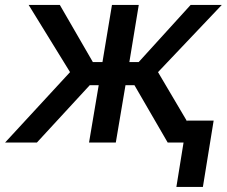

<svg xmlns="http://www.w3.org/2000/svg" viewBox="-29 -565 899 761"><path d="M-8.9 0 248.6 -279.1 84.5 -545.5H208.1L339.1 -318.9H377.1L414.8 -545.5H521L483.7 -318.9H520.6L726.6 -545.5H850.1L597.3 -279.1L712.4 -84.2L712.7 -87H817.8L775.2 175.8H670.1L698.5 0H635.7L503.9 -227.3H468.4L430 0H323.9L362.2 -227.3H326.7L117.2 0Z"/></svg>

Font: Karasuma Gothic
Style: Medium Italic
Weight: 500
Italic angle: 9.39998°
Designer: Rasmus Andersson / Ryoko Nishizuka
Foundry: Genbu
Version: Version 1.00